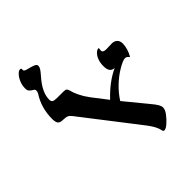

<svg xmlns="http://www.w3.org/2000/svg" viewBox="-229 -955 1102 1102"><g transform="rotate(-45 322.0 -404.0)"><path d="M50.8 -488.8Q50.8 -577.6 96.2 -647.9Q102.1 -656.7 102.1 -668.9Q102.1 -676.8 96.2 -680.4Q90.3 -684.1 83.5 -688.5Q76.7 -692.9 70.8 -700Q64.9 -707 64.9 -722.2Q64.9 -747.1 74 -769Q83 -791 96.7 -805.9Q110.4 -820.8 121.1 -820.8Q130.9 -820.8 130.9 -813L129.9 -807.1Q129.9 -795.9 153.8 -791Q185.1 -783.2 198 -777.1Q210.9 -771 210.9 -759.8Q210.9 -751 204.1 -739.7Q197.3 -728.5 176.8 -705.1Q117.2 -637.7 117.2 -579.1Q117.2 -564.9 125.2 -559.6Q133.3 -554.2 155.8 -554.2H206.1Q221.2 -554.2 227.8 -550Q234.4 -545.9 238.8 -528.8Q242.7 -510.7 256.6 -481.9Q270.5 -453.1 293 -422.9L363.8 -331.1Q434.1 -406.2 511.2 -441.9Q492.2 -442.9 482.7 -455.3Q473.1 -467.8 473.1 -496.1Q473.1 -521.5 480.7 -542Q488.3 -562.5 501 -575.2Q513.7 -587.9 524.9 -587.9Q527.8 -587.9 527.8 -584L525.9 -568.8Q525.9 -551.8 553.2 -551.8L598.1 -553.2Q619.6 -553.2 631.8 -541.3Q644 -529.3 644 -507.8Q644 -490.2 637.2 -466.6Q630.4 -442.9 618.2 -423.8Q610.4 -433.6 605 -436.8Q599.6 -439.9 592.8 -439.9Q575.7 -439.9 535.9 -416.5Q496.1 -393.1 460.2 -358.6Q424.3 -324.2 399.9 -285.2L507.8 -153.8Q530.8 -126.5 539.1 -112.3Q547.4 -98.1 547.9 -85.9Q547.9 -67.4 531.5 -45.7Q515.1 -23.9 494.4 -5.4Q473.6 13.2 460.9 13.2Q455.1 13.2 452.9 9.5Q450.7 5.9 449.2 -1Q443.4 -30.8 411.1 -74.2L146 -417Q134.8 -431.2 125.5 -435.5Q116.2 -439.9 92.8 -440.9Q67.4 -440.9 59.1 -452.1Q50.8 -463.4 50.8 -488.8Z"/></g></svg>

Font: Tinos
Style: Bold Italic
Weight: 700
Italic angle: -16.333°
Designer: Steve Matteson
Foundry: Monotype Imaging Inc.
Version: Version 1.23